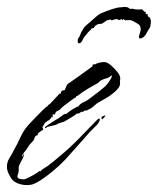

<svg xmlns="http://www.w3.org/2000/svg" viewBox="-38 -516 456 554"><path d="M61 14Q53 18 39 18Q26 18 13 13Q-4 6 -11 -11Q-14 -16 -16 -22Q-18 -28 -18 -35Q-18 -48 -11.5 -58.5Q-5 -69 0 -79Q13 -102 22.5 -123Q32 -144 51 -163Q54 -166 64.5 -177Q75 -188 85.5 -198.5Q96 -209 99 -209Q98 -210 101.5 -213Q105 -216 106 -216L134 -246L135 -245Q137 -245 138 -249.5Q139 -254 143 -255L149 -256L152 -264Q155 -272 158.5 -274.5Q162 -277 168 -281L195 -300L228 -324Q230 -326 229 -327.5Q228 -329 231 -330Q239 -331 239 -331Q239 -331 239 -332Q244 -334 250.5 -335.5Q257 -337 263 -337Q271 -337 281.5 -328Q292 -319 300.5 -308.5Q309 -298 309 -290L308 -280Q311 -268 297.5 -255Q284 -242 267.5 -232.5Q251 -223 242 -218L227 -205L212 -197H206L200 -192Q200 -194 197 -194Q191 -188 184 -188H183Q179 -184 174 -181Q169 -178 164 -175L149 -166Q145 -164 140.5 -163Q136 -162 131 -160L124 -156L99 -150L96 -148Q93 -145 92 -147Q91 -149 93.5 -150.5Q96 -152 97 -153Q105 -159 114 -164.5Q123 -170 131 -175Q136 -178 142 -183Q148 -188 155 -188Q156 -190 163 -195Q170 -200 178 -204.5Q186 -209 188 -209Q189 -209 189 -210Q194 -217 202 -220.5Q210 -224 216 -228L237 -244Q248 -252 260.5 -262.5Q273 -273 280 -286Q282 -288 283 -291Q284 -294 285 -297V-298H283Q277 -292 269 -290Q261 -288 253 -284L244 -276Q229 -268 214 -259Q199 -250 185 -239Q181 -239 181 -235Q179 -235 168 -227Q157 -219 147.5 -211.5Q138 -204 138 -203Q135 -199 128 -196Q121 -193 121 -186H114V-178H110V-177Q109 -175 106.5 -172Q104 -169 101 -168Q99 -166 99 -168Q98 -165 96 -164.5Q94 -164 92 -162L85 -150H84L87 -142Q86 -142 79 -137Q72 -132 72 -131H71V-126Q64 -125 62.5 -120Q61 -115 58 -110L47 -98L37 -83L29 -73Q28 -72 26.5 -68.5Q25 -65 27 -65H28L31 -73Q33 -69 26 -56Q19 -43 17 -38Q16 -36 16 -33Q16 -30 16 -28Q16 -21 15 -17L13 -11Q13 -10 12.5 -9.5Q12 -9 12 -8Q12 -1 20.5 0.5Q29 2 34 1Q37 0 47 -5Q57 -10 66 -15.5Q75 -21 75 -23L76 -22H79Q83 -27 90 -31Q97 -35 102 -39Q118 -51 134 -65Q162 -88 189.5 -116Q217 -144 241 -169Q246 -174 248 -174Q250 -174 250 -171Q250 -168 247 -163Q244 -157 232.5 -146.5Q221 -136 207 -119L166 -73Q150 -54 132 -37.5Q114 -21 95 -7Q87 -1 78.5 4.5Q70 10 61 14ZM257 -172Q255 -172 255 -176Q255 -180 257 -180Q258 -180 261 -181.5Q264 -183 265 -183Q266 -183 266 -182Q266 -181 262 -176.5Q258 -172 257 -172ZM187 -404Q187 -405 189.5 -408Q192 -411 192 -412Q196 -424 204 -436Q209 -442 215.5 -447Q222 -452 227 -457Q235 -464 242.5 -470.5Q250 -477 257 -479Q271 -485 286.5 -490Q302 -495 312 -495Q314 -495 316 -495.5Q318 -496 320 -496Q331 -496 334 -492.5Q337 -489 344 -491Q346 -490 352.5 -489Q359 -488 369 -489Q372 -490 375 -486Q378 -482 380 -482Q384 -482 382 -475L385 -476H386Q388 -476 388 -472.5Q388 -469 391 -467L395 -465L394 -464H395Q396 -462 397 -457.5Q398 -453 397 -449Q396 -444 396 -441Q396 -438 388 -426Q378 -405 366 -405Q361 -405 364 -415Q365 -419 366.5 -423.5Q368 -428 368 -433Q368 -435 366 -441Q363 -446 357 -449Q351 -452 346 -455Q346 -455 345 -455.5Q344 -456 343 -456Q343 -458 333.5 -458Q324 -458 323 -457Q322 -458 320 -460Q318 -462 314 -457L313 -462L308 -458L309 -460L308 -459Q306 -457 303 -459Q303 -459 302.5 -459.5Q302 -460 302 -460Q301 -460 300.5 -460.5Q300 -461 299 -461L293 -460L284 -457Q284 -458 281.5 -459Q279 -460 279 -460L275 -457Q275 -459 274 -459Q273 -459 271 -457.5Q269 -456 267 -455L260 -450Q257 -448 255 -447.5Q253 -447 251 -447H249Q244 -447 236 -441Q232 -433 229.5 -434.5Q227 -436 224 -430Q223 -429 220 -426.5Q217 -424 214 -420Q212 -418 207 -411.5Q202 -405 202 -404Q196 -391 191 -391Q184 -391 187 -404Z"/></svg>

Font: Cherish
Style: Regular
Weight: 400
Designer: Robert E. Leuschke
Foundry: Robert E. Leuschke
Version: Version 1.005